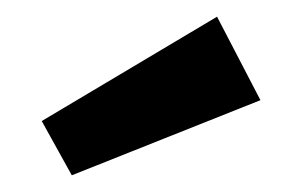

<svg xmlns="http://www.w3.org/2000/svg" viewBox="-20 -840 362 230"><path d="M240 -820 292 -720 66 -630 30 -695Z"/></svg>

Font: FiraGO Medium
Style: Regular
Weight: 500
Designer: bBox Type
Foundry: bBox Type GmbH
Version: Version 1.001;PS 001.001;hotconv 1.0.88;makeotf.lib2.5.64775